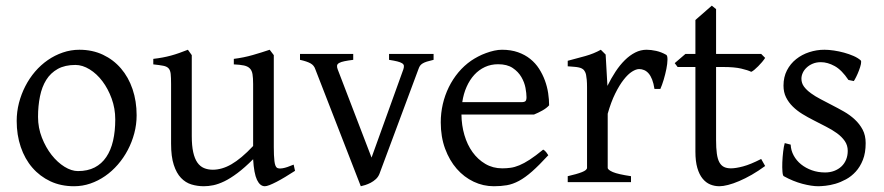

<svg xmlns="http://www.w3.org/2000/svg" viewBox="-20 -645 3130 680"><path d="M388.2 -222.2Q388.2 -260.7 375.5 -295.7Q362.8 -330.6 342.8 -357.2Q322.8 -383.8 297.4 -399.4Q272 -415 247.1 -415Q210 -415 184.6 -400.9Q159.2 -386.7 143.8 -362.1Q128.4 -337.4 121.6 -303.7Q114.7 -270 114.7 -231Q114.7 -192.4 128.4 -157.5Q142.1 -122.6 162.8 -96.2Q183.6 -69.8 208.5 -54.4Q233.4 -39.1 255.9 -39.1Q290.5 -39.1 315.4 -52Q340.3 -64.9 356.4 -88.9Q372.6 -112.8 380.4 -146.5Q388.2 -180.2 388.2 -222.2ZM463.9 -236.8Q463.9 -204.1 455.6 -172.9Q447.3 -141.6 432.6 -113.8Q418 -85.9 397.5 -62.3Q377 -38.6 352.3 -21.5Q327.6 -4.4 299.8 5.1Q272 14.6 242.2 14.6Q195.8 14.6 158.4 -2.9Q121.1 -20.5 94.5 -51.3Q67.9 -82 53.5 -124.5Q39.1 -167 39.1 -216.8Q39.1 -249 47.1 -280.3Q55.2 -311.5 69.6 -339.6Q84 -367.7 104.2 -391.4Q124.5 -415 149.2 -432.1Q173.8 -449.2 202.4 -459Q231 -468.8 261.2 -468.8Q307.1 -468.8 344.5 -451.2Q381.8 -433.6 408.4 -402.6Q435.1 -371.6 449.5 -329.1Q463.9 -286.6 463.9 -236.8Z M1024.9 -40Q1006.8 -28.3 990.2 -18.3Q973.6 -8.3 959.5 -1Q945.3 6.3 934.6 10.5Q923.8 14.6 918 14.6Q900.9 14.6 890.1 -8.1Q879.4 -30.8 876.5 -81.1Q846.2 -50.8 821 -32Q795.9 -13.2 774.7 -2.9Q753.4 7.3 735.6 11Q717.8 14.6 702.1 14.6Q679.2 14.6 658.2 8.3Q637.2 2 621.1 -14.9Q605 -31.7 595.5 -61Q585.9 -90.3 585.9 -136.2V-347.2Q585.9 -370.6 584.5 -383.5Q583 -396.5 576.9 -403.1Q570.8 -409.7 558.1 -412.1Q545.4 -414.6 522.9 -417V-436.5Q540.5 -438.5 555.9 -441.4Q571.3 -444.3 585.7 -448.2Q600.1 -452.1 614.7 -457.3Q629.4 -462.4 645.5 -468.8L659.2 -449.7V-163.1Q659.2 -128.9 664.3 -106Q669.4 -83 679 -69.3Q688.5 -55.7 702.4 -49.8Q716.3 -43.9 733.9 -43.9Q749.5 -43.9 765.9 -48.6Q782.2 -53.2 799.6 -63.2Q816.9 -73.2 835.9 -89.1Q855 -105 876.5 -127.9V-347.2Q876.5 -369.1 874.3 -382.3Q872.1 -395.5 864.7 -402.8Q857.4 -410.2 844 -413.1Q830.6 -416 808.1 -417V-436.5Q843.3 -440.9 875.5 -450.2Q907.7 -459.5 935.1 -468.8L949.7 -449.7V-124Q949.7 -93.8 951.9 -74.7Q954.1 -55.7 960.9 -50.8Q966.8 -46.9 981 -49.1Q995.1 -51.3 1020 -62Z M1515.6 -433.1Q1501 -429.7 1491.7 -426.8Q1482.4 -423.8 1476.6 -420.2Q1470.7 -416.5 1467.5 -411.9Q1464.4 -407.2 1461.9 -399.9L1323.7 -28.8Q1319.3 -18.1 1311 -10.5Q1302.7 -2.9 1293 2.2Q1283.2 7.3 1273.7 10.3Q1264.2 13.2 1257.8 14.6L1096.7 -399.9Q1092.3 -413.6 1079.6 -420.7Q1066.9 -427.7 1042.5 -433.1V-454.1H1231V-433.1Q1211.9 -430.7 1200 -428.2Q1188 -425.8 1181.4 -422.1Q1174.8 -418.5 1173.8 -413.1Q1172.9 -407.7 1175.8 -399.9L1295.9 -86.9L1408.7 -399.9Q1411.1 -407.2 1410.4 -412.4Q1409.7 -417.5 1403.8 -421.1Q1397.9 -424.8 1387 -427.5Q1376 -430.2 1357.9 -433.1V-454.1H1515.6Z M1744.1 -417.5Q1718.8 -417.5 1697.5 -407.7Q1676.3 -397.9 1659.9 -380.1Q1643.6 -362.3 1632.6 -337.6Q1621.6 -313 1617.2 -283.2H1826.2Q1837.4 -283.2 1841.1 -286.9Q1844.7 -290.5 1844.7 -300.8Q1844.7 -314 1841.1 -333.7Q1837.4 -353.5 1826.4 -372.3Q1815.4 -391.1 1795.7 -404.3Q1775.9 -417.5 1744.1 -417.5ZM1924.8 -272Q1916 -262.2 1901.4 -253.9Q1886.7 -245.6 1871.1 -239.3H1614.3Q1614.7 -201.2 1624.8 -166.7Q1634.8 -132.3 1653.6 -106.2Q1672.4 -80.1 1699 -64.5Q1725.6 -48.8 1758.8 -48.8Q1773.9 -48.8 1788.3 -50.8Q1802.7 -52.7 1819.3 -59.6Q1835.9 -66.4 1856.2 -79.6Q1876.5 -92.8 1903.8 -115.2Q1910.2 -111.8 1914.8 -105.5Q1919.4 -99.1 1921.9 -95.2Q1889.2 -59.6 1864.5 -37.8Q1839.8 -16.1 1818.1 -4.4Q1796.4 7.3 1775.1 11Q1753.9 14.6 1729 14.6Q1691.4 14.6 1657.5 -1.5Q1623.5 -17.6 1597.7 -47.1Q1571.8 -76.7 1556.4 -118.4Q1541 -160.2 1541 -211.9Q1541 -244.6 1548.3 -276.4Q1555.7 -308.1 1569.6 -336.4Q1583.5 -364.7 1603.5 -388.7Q1623.5 -412.6 1648.9 -430.2Q1659.7 -437.5 1673.1 -444.6Q1686.5 -451.7 1701.2 -457Q1715.8 -462.4 1730.2 -465.6Q1744.6 -468.8 1757.8 -468.8Q1789.6 -468.8 1814.5 -460Q1839.4 -451.2 1857.9 -436.3Q1876.5 -421.4 1889.2 -401.6Q1901.9 -381.8 1909.9 -359.9Q1918 -337.9 1921.4 -315.2Q1924.8 -292.5 1924.8 -272Z M2339.8 -450.7Q2344.2 -447.8 2344 -433.6Q2343.8 -419.4 2340.1 -400.9Q2336.4 -382.3 2330.6 -362.8Q2324.7 -343.3 2318.8 -330.1H2297.9Q2294.9 -349.6 2289.6 -363.3Q2284.2 -377 2277.1 -385Q2270 -393.1 2261.5 -396.7Q2252.9 -400.4 2243.7 -400.4Q2232.9 -400.4 2218.5 -391.4Q2204.1 -382.3 2189 -363Q2173.8 -343.8 2158.9 -313.7Q2144 -283.7 2132.3 -242.2V-50.8Q2132.3 -43.5 2150.6 -35.6Q2168.9 -27.8 2214.8 -21V0H1990.7V-21Q2022.9 -28.3 2041 -35.4Q2059.1 -42.5 2059.1 -50.8V-335Q2059.1 -351.1 2058.1 -362.1Q2057.1 -373 2055.7 -379.9Q2054.2 -386.7 2052 -390.6Q2049.8 -394.5 2047.9 -397Q2044.4 -400.4 2040.3 -402.6Q2036.1 -404.8 2029.5 -406.2Q2022.9 -407.7 2013.7 -408.4Q2004.4 -409.2 1990.7 -410.2V-429.7Q2022.5 -438 2053 -446.5Q2083.5 -455.1 2107.9 -468.8L2125 -451.7L2131.3 -340.8Q2144.5 -367.7 2159.9 -391.1Q2175.3 -414.6 2192.9 -431.9Q2210.4 -449.2 2229.7 -459Q2249 -468.8 2270 -468.8Q2285.6 -468.8 2303.7 -464.8Q2321.8 -460.9 2339.8 -450.7Z M2689.9 -57.1Q2666 -39.6 2642.6 -26.1Q2619.1 -12.7 2597.9 -3.7Q2576.7 5.4 2558.6 10Q2540.5 14.6 2527.8 14.6Q2510.7 14.6 2495.4 8.3Q2480 2 2468.3 -12.5Q2456.5 -26.9 2449.7 -50.3Q2442.9 -73.7 2442.9 -107.9V-407.7H2379.9L2369.6 -421.4L2407.7 -454.1H2442.9V-574.2L2501 -625L2516.1 -612.8V-454.1H2675.8L2689.9 -439.9Q2685.5 -433.1 2679 -425.3Q2672.4 -417.5 2665.5 -410.6Q2658.7 -403.8 2652.1 -398.2Q2645.5 -392.6 2640.6 -390.6Q2628.9 -396.5 2605 -402.1Q2581.1 -407.7 2541.5 -407.7H2516.1V-149.9Q2516.1 -120.6 2518.8 -101.1Q2521.5 -81.5 2527.8 -70.1Q2534.2 -58.6 2544.2 -53.7Q2554.2 -48.8 2568.8 -48.8Q2585.9 -48.8 2611.8 -55.7Q2637.7 -62.5 2675.8 -82Z M3045.9 -138.2Q3045.9 -103.5 3036.1 -78.9Q3026.4 -54.2 3010.7 -37.1Q2995.1 -20 2976.1 -9.8Q2957 0.5 2938.5 5.9Q2919.9 11.2 2903.6 12.9Q2887.2 14.6 2877.9 14.6Q2854.5 14.6 2821.5 5.9Q2788.6 -2.9 2755.9 -21Q2752.4 -22.5 2751.2 -36.9Q2750 -51.3 2750.7 -70.1Q2751.5 -88.9 2753.7 -107.9Q2755.9 -127 2759.3 -138.2L2780.3 -132.8Q2781.2 -112.3 2791 -94.2Q2800.8 -76.2 2817.1 -63Q2833.5 -49.8 2855.2 -42Q2877 -34.2 2902.3 -34.2Q2919.9 -34.2 2934.6 -39.8Q2949.2 -45.4 2960 -55.4Q2970.7 -65.4 2976.6 -79.6Q2982.4 -93.8 2982.4 -110.8Q2982.4 -130.4 2971.9 -145.5Q2961.4 -160.6 2944.3 -173.1Q2927.2 -185.5 2905.5 -196.5Q2883.8 -207.5 2861.3 -219.2Q2840.8 -229.5 2821.8 -241.2Q2802.7 -252.9 2787.8 -267.6Q2772.9 -282.2 2763.9 -300.3Q2754.9 -318.4 2754.9 -341.8Q2754.9 -372.1 2767.1 -395.8Q2779.3 -419.4 2799.6 -435.5Q2819.8 -451.7 2845.9 -460.2Q2872.1 -468.8 2899.9 -468.8Q2915 -468.8 2933.3 -466.1Q2951.7 -463.4 2969.5 -458.5Q2987.3 -453.6 3002.9 -446.8Q3018.6 -439.9 3028.3 -431.2Q3031.2 -428.2 3029.1 -418Q3026.9 -407.7 3022.2 -395.5Q3017.6 -383.3 3012.2 -372.6Q3006.8 -361.8 3003.9 -357.9L2984.9 -361.8Q2961.4 -397 2936.3 -410.9Q2911.1 -424.8 2887.2 -424.8Q2871.1 -424.8 2858.4 -419.4Q2845.7 -414.1 2836.7 -405.5Q2827.6 -397 2823 -386.7Q2818.4 -376.5 2818.4 -366.2Q2818.4 -350.6 2827.6 -338.1Q2836.9 -325.7 2852.1 -314.7Q2867.2 -303.7 2886.5 -293.7Q2905.8 -283.7 2926.3 -272.9Q2947.3 -262.2 2968.8 -250Q2990.2 -237.8 3007.3 -221.9Q3024.4 -206.1 3035.2 -185.8Q3045.9 -165.5 3045.9 -138.2Z"/></svg>

Font: Gentium Plus Am
Style: Regular
Weight: 400
Designer: J. Victor Gaultney, Annie Olsen, Iska Routamaa, Becca Hirsbrunner
Foundry: SIL International
Version: Version 5.000